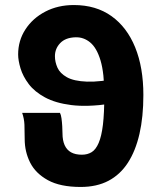

<svg xmlns="http://www.w3.org/2000/svg" viewBox="-20 -730 640 762"><path d="M300 12Q219 12 170 -15Q121 -42 99.5 -85Q78 -128 78 -178Q78 -211 77 -235Q76 -259 68 -282H218Q222 -275 224 -260.5Q226 -246 227 -229.5Q228 -213 228 -201Q228 -173 236.5 -154Q245 -135 262 -125.5Q279 -116 305 -116Q327 -116 343.5 -126Q360 -136 371.5 -162.5Q383 -189 388.5 -235Q394 -281 394 -353Q394 -440 379 -490Q364 -540 338 -561.5Q312 -583 280 -582Q240 -581 219 -559Q198 -537 198 -507Q198 -484 208 -461.5Q218 -439 245.5 -423.5Q273 -408 325 -406Q377 -404 459 -421L417 -318Q326 -305 263 -313Q200 -321 158.5 -343.5Q117 -366 94 -396.5Q71 -427 61.5 -458.5Q52 -490 52 -514Q52 -569 81 -613.5Q110 -658 160 -684Q210 -710 273 -710Q361 -710 422.5 -666Q484 -622 516.5 -542Q549 -462 549 -353Q549 -266 533.5 -198.5Q518 -131 487.5 -84Q457 -37 410.5 -12.5Q364 12 300 12Z"/></svg>

Font: Source Code Pro ExtraBold
Style: Regular
Weight: 800
Monospace: yes
Designer: Paul D. Hunt, Teo Tuominen
Foundry: Adobe Systems Incorporated
Version: Version 1.018;hotconv 1.0.116;makeotfexe 2.5.65601